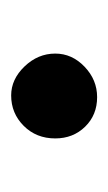

<svg xmlns="http://www.w3.org/2000/svg" viewBox="55 -250 194 344"><g transform="rotate(-90 152.0 -78.0)"><path d="M76 -76Q76 -110 98.5 -132.5Q121 -155 153 -155Q182 -155 205 -131Q228 -107 228 -76Q228 -46 204.5 -23.5Q181 -1 150 -1Q118 -1 97 -22.5Q76 -44 76 -76Z"/></g></svg>

Font: Mali SemiBold
Style: Regular
Weight: 600
Designer: Kitiyaporn Chalermlarp | Katatrad Aksorn Co.,Ltd.
Foundry: Cadson Demak Co.,Ltd.
Version: Version 1.000; ttfautohint (v1.6)